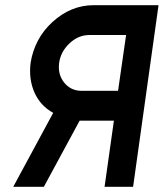

<svg xmlns="http://www.w3.org/2000/svg" viewBox="-20 -720 631 740"><path d="M466 -585H324Q282 -585 248 -553Q214 -521 208 -478Q202 -434 227 -402Q253 -370 294 -370H435ZM591 -700 493 0H383L419 -255H287L149 0H31L185 -285Q136 -312 113 -363Q90 -415 98 -478Q105 -523 126 -563Q147 -603 182 -635Q253 -700 341 -700Z"/></svg>

Font: Unageo
Style: SemiBold-Italic
Weight: 600
Designer: Richard Sepsi
Foundry: Richard Sepsi
Version: Version 2.000